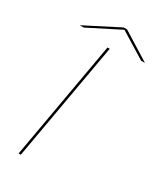

<svg xmlns="http://www.w3.org/2000/svg" viewBox="-178 -758 692 823"><g transform="rotate(30 168.0 -346.5)"><path d="M60.5 0 163.5 -584H174.5L71.5 0ZM12.5 -607 180.5 -693H197.5L335.5 -607H316.5L188.5 -686L32.5 -607Z"/></g></svg>

Font: Anybody UltraExpanded Thin
Style: Italic
Weight: 100
Width: 9
Italic angle: -10°
Designer: Tyler Finck
Foundry: Etcetera Type Company
Version: Version 1.010; ttfautohint (v1.8.3) -l 8 -r 50 -G 200 -x 14 